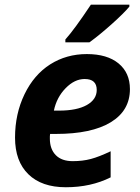

<svg xmlns="http://www.w3.org/2000/svg" viewBox="-20 -786 597 816"><path d="M259.8 9.8C330.7 9.8 394.2 -4.2 450.2 -32.2V-143.1C417.3 -127.4 389.3 -116.5 366.2 -110.4C343.1 -104.2 317.4 -101.1 289.1 -101.1C257.8 -101.1 233.8 -109.6 217 -126.7C200.3 -143.8 191.9 -167.2 191.9 -196.8V-206.5L192.9 -216.8H217.8C318.7 -216.8 396.3 -233.3 450.7 -266.4C505 -299.4 532.2 -346.4 532.2 -407.2C532.2 -453.5 516.1 -489.8 483.9 -516.4C451.7 -542.9 406.7 -556.2 349.1 -556.2C291.2 -556.2 239.3 -541.6 193.4 -512.5C147.5 -483.3 111.1 -441 84.2 -385.5C57.4 -330 43.9 -268.6 43.9 -201.2C43.9 -134.1 62.8 -82.2 100.6 -45.4C138.3 -8.6 191.4 9.8 259.8 9.8ZM339.8 -450.2C374 -450.2 391.1 -434.7 391.1 -403.8C391.1 -376.8 377 -355.4 348.9 -339.6C320.7 -323.8 281.4 -315.9 231 -315.9H209C216.8 -353.4 233.4 -385.1 258.8 -411.1C284.2 -437.2 311.2 -450.2 339.8 -450.2ZM257.8 -618.2V-606H359.9C387.9 -626.1 419.4 -651.9 454.6 -683.3C489.7 -714.8 514.8 -739.6 529.8 -757.8V-766.1H366.2C319.7 -696.1 283.5 -646.8 257.8 -618.2Z"/></svg>

Font: OpenSans
Style: Bold Italic
Weight: 700
Italic angle: -12°
Foundry: Ascender Corporation
Version: Version 1.10; ttfautohint (v1.2) -l 8 -r 50 -G 200 -x 14 -D 